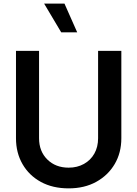

<svg xmlns="http://www.w3.org/2000/svg" viewBox="-20 -1025 755 1057"><path d="M520 -745H648V-264Q648 -184 611.5 -122Q575 -60 510 -24Q445 12 358 12Q270 12 205 -23.5Q140 -59 104 -121.5Q68 -184 68 -264V-745H195V-264Q195 -192 240.5 -147Q286 -102 358 -102Q405 -102 442 -122.5Q479 -143 499.5 -179.5Q520 -216 520 -264ZM405 -847H317L223 -1005H335Z"/></svg>

Font: Plus Jakarta Display Medium
Style: Regular
Weight: 500
Designer: Gumpita Rahayu
Foundry: Tokotype Studio
Version: Version 1.000